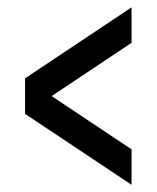

<svg xmlns="http://www.w3.org/2000/svg" viewBox="-20 -606 431 528"><path d="M341.8 -585.9V-488.3L122.1 -341.8L341.8 -195.3V-97.7L48.8 -293V-390.6Z"/></svg>

Font: BabelStone Runic Staveless Rule
Style: Regular
Weight: 400
Designer: Andrew West
Foundry: BabelStone
Version: Version 3.002 March 14, 2022